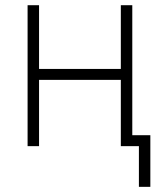

<svg xmlns="http://www.w3.org/2000/svg" viewBox="-20 -561 622 737"><path d="M458 -296.4V-254.4H117.7V-296.4ZM129.9 -541V0H85.9V-541ZM487.8 -541V0H443.8V-541ZM513.2 156.2V0H465.8V-42H557.1V156.2Z"/></svg>

Font: Inter 17pt ExtraLight
Style: Regular
Weight: 250
Version: Version 4.001;git-66647c0bb